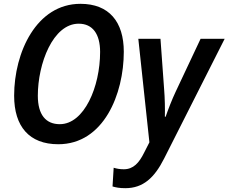

<svg xmlns="http://www.w3.org/2000/svg" viewBox="-20 -745 1196 1005"><path d="M285 10C523 10 628 -253 628 -474C628 -631 551 -725 401 -725C171 -725 54 -471 54 -244C54 -83 133 10 285 10ZM293 -95C220 -95 178 -144 178 -244C178 -412 257 -621 392 -621C465 -621 504 -567 504 -473C504 -291 421 -95 293 -95ZM636 240C729 240 788 186 839 85L1156 -542H1030L900 -266C880 -224 859 -169 847 -134H843C844 -173 843 -233 839 -279L820 -542H704L762 0L735 53C708 108 678 141 628 141C608 141 591 138 575 133L569 231C586 236 605 240 636 240Z"/></svg>

Font: Noto Sans SemiCondensed SemiBold
Style: Italic
Weight: 600
Width: 4
Italic angle: -12°
Designer: Monotype Design Team
Foundry: Monotype Imaging Inc.
Version: Version 2.013